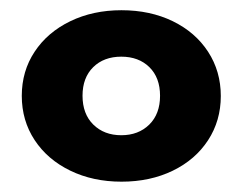

<svg xmlns="http://www.w3.org/2000/svg" viewBox="-20 -770 470 372"><path d="M22.2 -584.3Q22.2 -632.2 47.1 -669.8Q72 -707.5 116.2 -728.9Q160.3 -750.2 215.3 -750.2Q270.9 -750.2 314.8 -728.9Q358.6 -707.5 383.2 -669.7Q407.8 -631.8 407.8 -584Q407.8 -536.2 383.2 -498.4Q358.6 -460.6 314.8 -439.3Q270.9 -418 215.5 -418Q160.1 -418 116.1 -439.4Q72 -460.8 47.1 -498.6Q22.2 -536.4 22.2 -584.3ZM290.1 -584.4Q290.1 -619.6 269.4 -639.9Q248.7 -660.2 215 -660.2Q181.3 -660.2 160.6 -639.9Q139.9 -619.5 139.9 -584.6Q139.9 -549.2 160.8 -528.6Q181.8 -508 215 -508Q248.2 -508 269.2 -528.6Q290.1 -549.2 290.1 -584.4Z"/></svg>

Font: iiserrat Thin
Style: Regular
Weight: 100
Designer: Akira Ohta
Foundry: Akira Ohta
Version: Version 1.200;Glyphs 3.3.1 (3343)